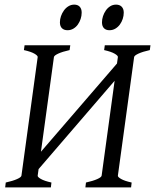

<svg xmlns="http://www.w3.org/2000/svg" viewBox="-20 -811 671 831"><path d="M2.4 0 4.9 -21Q35.6 -27.8 53.7 -35.9Q71.8 -43.9 72.8 -50.8L143.1 -564Q144 -569.8 129.2 -578.6Q114.3 -587.4 83.5 -594.2L86.4 -615.2H284.2L281.2 -594.2Q250.5 -587.4 232.4 -579.1Q214.4 -570.8 213.4 -564L157.2 -154.3L486.3 -536.1L490.2 -564Q491.2 -569.8 476.3 -578.6Q461.4 -587.4 430.7 -594.2L433.6 -615.2H631.3L628.4 -594.2Q597.7 -587.4 579.6 -579.1Q561.5 -570.8 560.5 -564L490.2 -50.8Q489.3 -44.9 504.2 -36.4Q519 -27.8 549.8 -21L547.4 0H349.6L352.1 -21Q382.8 -27.8 400.9 -35.9Q418.9 -43.9 419.9 -50.8L476.1 -461.4L147 -79.1L143.1 -50.8Q142.1 -44.9 157 -36.4Q171.9 -27.8 202.6 -21L200.2 0ZM333.5 -756.3Q333.5 -742.7 329.1 -729.2Q324.7 -715.8 316.9 -704.8Q309.1 -693.8 297.6 -687Q286.1 -680.2 272.5 -680.2Q256.8 -680.2 248 -689Q239.3 -697.8 239.3 -714.4Q239.3 -727.5 243.9 -741Q248.5 -754.4 256.6 -765.6Q264.6 -776.9 276.1 -783.9Q287.6 -791 301.3 -791Q316.4 -791 325 -782Q333.5 -772.9 333.5 -756.3ZM515.6 -756.3Q515.6 -742.7 511.2 -729.2Q506.8 -715.8 498.8 -704.8Q490.7 -693.8 479.2 -687Q467.8 -680.2 453.6 -680.2Q438.5 -680.2 429.9 -689Q421.4 -697.8 421.4 -714.4Q421.4 -727.5 425.8 -741Q430.2 -754.4 438 -765.6Q445.8 -776.9 457 -783.9Q468.3 -791 482.4 -791Q497.6 -791 506.6 -782Q515.6 -772.9 515.6 -756.3Z"/></svg>

Font: Gentium Plus CyrE
Style: Italic
Weight: 400
Italic angle: -8°
Designer: J. Victor Gaultney, Annie Olsen, Iska Routamaa, Becca Hirsbrunner
Foundry: SIL International
Version: Version 5.000